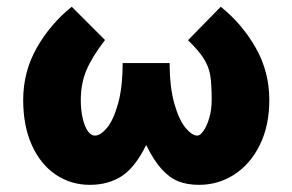

<svg xmlns="http://www.w3.org/2000/svg" viewBox="-20 -525 850 558"><path d="M553.7 -130.9Q561.5 -130.9 571.3 -144.5Q581.1 -158.2 588.1 -181.9Q595.2 -205.6 595.2 -234.4Q595.2 -280.3 591.1 -305.7Q586.9 -331.1 572.5 -354.2Q558.1 -377.4 526.4 -408.2L621.6 -505.4Q684.1 -455.1 723.4 -385.7Q762.7 -316.4 762.7 -234.4Q762.7 -159.7 735.1 -103.8Q707.5 -47.9 660.9 -17.8Q614.3 12.2 558.6 12.2Q524.4 12.2 498.8 2.2Q473.1 -7.8 450.2 -33Q427.2 -58.1 404.8 -103.5Q372.6 -38.1 333.5 -12.9Q294.4 12.2 241.2 12.2Q186 12.2 141.8 -17.6Q97.7 -47.4 72.5 -103.3Q47.4 -159.2 47.4 -234.4Q47.4 -316.4 86.7 -385.7Q126 -455.1 188.5 -505.4L285.2 -408.7Q247.6 -359.9 231.2 -321Q214.8 -282.2 214.8 -234.4Q214.8 -204.1 220.5 -180.4Q226.1 -156.7 235.4 -143.8Q244.6 -130.9 255.9 -130.9Q272 -130.9 290.8 -153.3Q309.6 -175.8 323 -223.4Q336.4 -271 336.4 -341.8H473.1Q473.1 -271 486.8 -223.4Q500.5 -175.8 519.3 -153.3Q538.1 -130.9 553.7 -130.9Z"/></svg>

Font: Lesson One Extra
Style: Regular
Weight: 800
Designer: But Ko, Victor Gaultney, Annie Olsen, Julie Remington, Don Collingsworth, Eric Hays, Becca Hirsbrunner
Version: Version 1.100